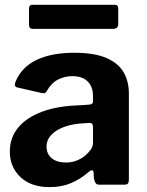

<svg xmlns="http://www.w3.org/2000/svg" viewBox="-20 -756 603 786"><path d="M341 -50.6Q310 -23.2 271.3 -6.6Q232.7 10 183.1 10Q106.9 10 63.6 -31.1Q20.2 -72.3 20.2 -135.7Q20.2 -192.4 54.8 -234.1Q89.5 -275.8 154.4 -299.5Q219.4 -323.1 310 -325.1L345.1 -327.7Q350.3 -328 355.5 -330.8Q360.7 -333.6 360.7 -342V-363Q360.7 -401.3 338.7 -422.8Q316.8 -444.3 275.8 -444.3Q245.9 -444.3 218.5 -430.8Q191 -417.2 172 -384.3Q168.3 -377.5 164.5 -375.4Q160.7 -373.4 149.9 -375.4L49.6 -398.2Q44 -400.2 41.4 -404.7Q38.8 -409.2 44.6 -423.9Q70.2 -483 131.4 -511.5Q192.6 -540 282.8 -540Q365.5 -540 414.6 -519.1Q463.7 -498.3 485.7 -460.7Q507.6 -423.1 507.6 -372.7V-22.1Q507.6 -9.7 503.7 -4.9Q499.7 0 488.3 0H385.5Q375.1 0 370.5 -8.1Q365.8 -16.1 364.4 -27.5L363.1 -50Q360.4 -67.7 341 -50.6ZM360.7 -236.1Q360.7 -253.5 346 -252.9L317.6 -250.9Q292.1 -249.8 265.9 -243.4Q239.8 -237 218.5 -225.4Q197.2 -213.7 183.9 -196.4Q170.5 -179.1 170.5 -155.8Q170.5 -125.9 191.7 -108.3Q212.9 -90.7 249.7 -90.7Q274.5 -90.7 294.4 -98.9Q314.2 -107 327.9 -118.3Q342.4 -130.6 351.6 -143.7Q360.7 -156.8 360.7 -171V-236.1ZM464 -721.7V-657.1Q464 -637.7 440.4 -637.7H116.4Q106.3 -637.7 102.5 -642.2Q98.7 -646.7 98.7 -655.7V-720Q98.7 -736.3 111.5 -736.3H451.1Q464 -736.3 464 -721.7Z"/></svg>

Font: Libre Franklin Thin
Style: Regular
Weight: 100
Designer: Pablo Impallari, Rodrigo Fuenzalida, Nhung Nguyen
Foundry: Impallari Type
Version: Version 3.000